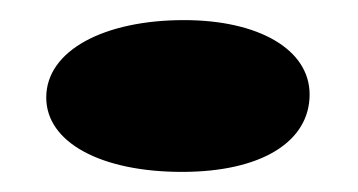

<svg xmlns="http://www.w3.org/2000/svg" viewBox="-20 -169 356 191"><path d="M288 -75C288 -120 237 -149 163 -149C84 -149 26 -119 26 -72C26 -27 81 2 161 2C240 2 288 -28 288 -75Z"/></svg>

Font: Shojumaru
Style: Regular
Weight: 400
Designer: Astigmatic (AOETI)
Foundry: Astigmatic (AOETI)
Version: Version 1.000